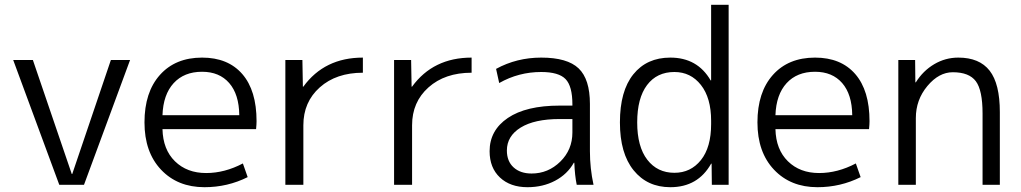

<svg xmlns="http://www.w3.org/2000/svg" viewBox="-20 -770 4256 800"><path d="M117 -520 279 -45H281L442 -520H522L330 0H227L35 -520Z M657 -232Q659 -147 709 -98Q759 -49 839 -49Q916 -49 992 -89L1012 -32Q928 10 832 10Q720 10 651 -63Q582 -136 582 -260Q582 -386 646.5 -458Q711 -530 822 -530Q930 -530 989.5 -461.5Q1049 -393 1049 -265Q1049 -252 1047 -232ZM657 -290H977Q976 -377 935 -424Q894 -471 822 -471Q747 -471 703.5 -423.5Q660 -376 657 -290Z M1169 -520H1240L1242 -409H1244Q1332 -530 1492 -530V-467Q1381 -467 1312.5 -406Q1244 -345 1244 -248V0H1169Z M1622 -520H1693L1695 -409H1697Q1785 -530 1945 -530V-467Q1834 -467 1765.5 -406Q1697 -345 1697 -248V0H1622Z M2235 -530Q2344 -530 2391 -485Q2438 -440 2438 -337V-140Q2438 -69 2453 0H2383Q2375 -39 2373 -92H2371Q2344 -44 2293 -17Q2242 10 2178 10Q2106 10 2063 -30.5Q2020 -71 2020 -140Q2020 -227 2096 -278.5Q2172 -330 2312 -330H2365V-335Q2365 -411 2336.5 -440.5Q2308 -470 2235 -470Q2141 -470 2060 -424L2047 -483Q2133 -530 2235 -530ZM2092 -143Q2092 -98 2120 -72.5Q2148 -47 2195 -47Q2264 -47 2314.5 -96.5Q2365 -146 2365 -218V-274H2312Q2207 -274 2149.5 -238.5Q2092 -203 2092 -143Z M2790 -50Q2858 -50 2900.5 -103Q2943 -156 2943 -253V-267Q2943 -362 2900.5 -416Q2858 -470 2790 -470Q2717 -470 2676 -415.5Q2635 -361 2635 -260Q2635 -159 2677 -104.5Q2719 -50 2790 -50ZM2563 -260Q2563 -391 2619 -460.5Q2675 -530 2773 -530Q2886 -530 2941 -435H2943V-750H3016V0H2946L2945 -88H2943Q2888 10 2773 10Q2677 10 2620 -60.5Q2563 -131 2563 -260Z M3211 -232Q3213 -147 3263 -98Q3313 -49 3393 -49Q3470 -49 3546 -89L3566 -32Q3482 10 3386 10Q3274 10 3205 -63Q3136 -136 3136 -260Q3136 -386 3200.5 -458Q3265 -530 3376 -530Q3484 -530 3543.5 -461.5Q3603 -393 3603 -265Q3603 -252 3601 -232ZM3211 -290H3531Q3530 -377 3489 -424Q3448 -471 3376 -471Q3301 -471 3257.5 -423.5Q3214 -376 3211 -290Z M3723 -520H3793L3794 -427H3796Q3826 -475 3872.5 -502.5Q3919 -530 3973 -530Q4061 -530 4103.5 -475.5Q4146 -421 4146 -303V0H4074V-297Q4074 -394 4046 -431.5Q4018 -469 3950 -469Q3892 -469 3844 -411.5Q3796 -354 3796 -278V0H3723Z"/></svg>

Font: Mplus 1p
Style: Regular
Weight: 400
Version: Version 1.061